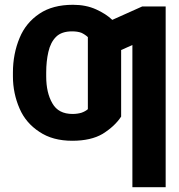

<svg xmlns="http://www.w3.org/2000/svg" viewBox="-20 -575 746 802"><path d="M533 207V-387L486 -366V-88Q460 -48 409 -16Q360 13 282 13Q200 13 145 -24Q88 -61 62 -121Q34 -185 34 -256V-272Q34 -350 62 -417Q88 -480 145 -518Q200 -555 285 -555Q339 -555 381 -536Q423 -517 449 -492L574 -548H672V207ZM320 -104Q337 -110 347 -119V-420Q335 -431 320 -438Q304 -444 281 -444Q237 -444 214 -421Q191 -398 182 -358Q173 -319 173 -272V-256Q173 -187 199 -143Q224 -99 283 -99Q303 -99 320 -104Z"/></svg>

Font: Sinter Bold
Style: Regular
Weight: 700
Foundry: Adobe & rsms
Version: Version 1.000